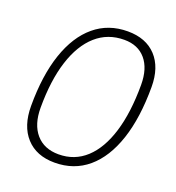

<svg xmlns="http://www.w3.org/2000/svg" viewBox="-130 -807 846 922"><g transform="rotate(20 293.0 -346.5)"><path d="M250.5 9.8Q157.2 9.8 104.7 -47.9Q52.2 -105.5 52.2 -208Q52.2 -363.8 89.8 -474.4Q127.4 -585 198 -644Q268.6 -703.1 367.2 -703.1Q460.4 -703.1 512.7 -647Q564.9 -590.8 564.9 -490.7Q564.9 -333.5 527.6 -221.4Q490.2 -109.4 419.9 -49.8Q349.6 9.8 250.5 9.8ZM254.9 -34.2Q336.4 -34.2 394.5 -87.6Q452.6 -141.1 483.4 -241.7Q514.2 -342.3 514.2 -483.4Q514.2 -566.4 474.9 -612.8Q435.5 -659.2 365.2 -659.2Q281.2 -659.2 221.4 -606.2Q161.6 -553.2 129.9 -454.1Q98.1 -355 98.1 -215.3Q98.1 -129.9 139.6 -82Q181.2 -34.2 254.9 -34.2Z"/></g></svg>

Font: Cascadia Code ExtraLight
Style: Italic
Weight: 200
Italic angle: -10°
Monospace: yes
Designer: Aaron Bell
Foundry: Saja Typeworks
Version: Version 2404.023; ttfautohint (v1.8.4)